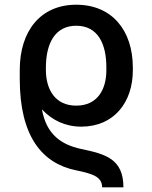

<svg xmlns="http://www.w3.org/2000/svg" viewBox="-20 -573 655 825"><path d="M418.9 231.9H510.3C510.3 108.9 432.6 88.9 327.6 66.9C243.7 48.3 179.7 5.9 160.2 -103C203.1 -57.1 259.8 -28.8 329.1 -28.8C469.7 -28.8 550.8 -133.3 550.8 -271V-282.2C550.8 -442.4 461.4 -552.7 307.6 -552.7C153.3 -552.7 65.4 -439 64.9 -273.9V-264.2C64.9 -263.7 64.9 -263.7 64.9 -263.7V-233.4C64.9 12.2 160.6 128.9 306.2 158.7C376.5 173.3 418.5 185.5 418.9 231.9ZM307.6 -119.1C215.8 -119.1 177.7 -189.9 177.2 -271V-282.2C177.2 -384.8 215.3 -462.4 307.6 -462.4C400.9 -462.4 437.5 -383.8 437 -282.2V-271C437 -189.5 399.4 -119.1 307.6 -119.1Z"/></svg>

Font: Inteeer Medium
Style: Regular
Weight: 500
Designer: Rasmus Andersson
Foundry: rsms
Version: Version 4.001;Glyphs 3.4 (3402)